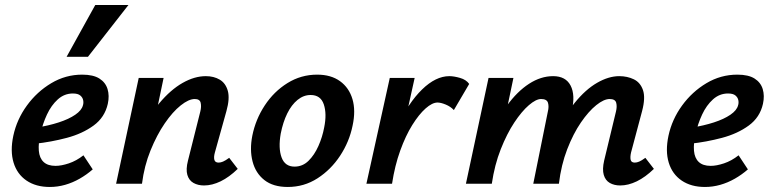

<svg xmlns="http://www.w3.org/2000/svg" viewBox="-20 -731 3067 764"><path d="M178 13Q123 13 85.5 -12.5Q48 -38 34 -84Q20 -130 33 -191Q47 -256 87 -311Q127 -366 184 -400Q241 -434 307 -434Q351 -434 375.5 -418.5Q400 -403 408 -376.5Q416 -350 409 -318Q397 -264 352.5 -231.5Q308 -199 246 -182.5Q184 -166 119 -159L124 -223Q174 -231 214 -244Q254 -257 279.5 -274.5Q305 -292 310 -312Q313 -321 311 -332Q309 -343 299.5 -351Q290 -359 270 -359Q236 -359 210 -335.5Q184 -312 167 -275.5Q150 -239 141 -199Q132 -160 134.5 -131Q137 -102 153.5 -86.5Q170 -71 201 -71Q224 -71 254 -81Q284 -91 312 -113L349 -57Q325 -36 297 -20Q269 -4 239 4.5Q209 13 178 13ZM245 -505 359 -711H491L330 -505Z M792 7Q768 7 750 -3Q732 -13 725.5 -35Q719 -57 728 -92L777 -287Q782 -307 778.5 -322Q775 -337 755 -337Q731 -337 699 -311.5Q667 -286 635.5 -240Q604 -194 579 -132.5Q554 -71 545 0H471Q495 -107 532 -187Q569 -267 614 -320.5Q659 -374 706.5 -401Q754 -428 799 -428Q831 -428 854.5 -414Q878 -400 886.5 -369.5Q895 -339 881 -289L835 -124Q830 -106 833 -95Q836 -84 850 -84Q858 -84 867.5 -88Q877 -92 892 -103L926 -59Q892 -26 858 -9.5Q824 7 792 7ZM442 0 532 -421H631L543 0Z M1125 13Q1067 13 1032 -14.5Q997 -42 985 -88.5Q973 -135 984 -191Q997 -256 1033.5 -311.5Q1070 -367 1124 -400.5Q1178 -434 1242 -434Q1297 -434 1333 -408Q1369 -382 1382.5 -336.5Q1396 -291 1383 -231Q1370 -167 1333.5 -111.5Q1297 -56 1243.5 -21.5Q1190 13 1125 13ZM1152 -68Q1184 -68 1207.5 -91Q1231 -114 1247 -150Q1263 -186 1270 -224Q1281 -278 1268.5 -315.5Q1256 -353 1216 -353Q1188 -353 1164 -333.5Q1140 -314 1123 -279.5Q1106 -245 1097 -199Q1087 -141 1100.5 -104.5Q1114 -68 1152 -68Z M1488 0Q1515 -130 1560 -226Q1605 -322 1659.5 -375Q1714 -428 1768 -428Q1786 -428 1810.5 -421Q1835 -414 1847 -397L1786 -293Q1773 -307 1753.5 -315Q1734 -323 1721 -323Q1700 -323 1673.5 -299.5Q1647 -276 1620.5 -233.5Q1594 -191 1572.5 -131.5Q1551 -72 1540 0ZM1438 0 1531 -421H1630L1537 0Z M2448 7Q2424 7 2406.5 -3Q2389 -13 2382.5 -35Q2376 -57 2384 -92L2431 -287Q2436 -307 2432 -322Q2428 -337 2406 -337Q2383 -337 2352.5 -312.5Q2322 -288 2291.5 -243.5Q2261 -199 2237 -137Q2213 -75 2204 0H2132Q2154 -108 2189 -188.5Q2224 -269 2267 -322Q2310 -375 2356 -401.5Q2402 -428 2444 -428Q2476 -428 2502 -415.5Q2528 -403 2538.5 -372.5Q2549 -342 2535 -289L2491 -124Q2487 -106 2489.5 -95Q2492 -84 2506 -84Q2514 -84 2523.5 -88Q2533 -92 2548 -103L2582 -59Q2548 -26 2514 -9.5Q2480 7 2448 7ZM1834 0 1924 -421H2023L1935 0ZM1872 0Q1892 -97 1924 -175.5Q1956 -254 1997 -310.5Q2038 -367 2085 -397.5Q2132 -428 2181 -428Q2231 -428 2250.5 -390.5Q2270 -353 2255 -289L2187 0H2102L2160 -287Q2165 -307 2160.5 -322Q2156 -337 2133 -337Q2113 -337 2084.5 -312.5Q2056 -288 2026.5 -243.5Q1997 -199 1972.5 -137Q1948 -75 1937 0Z M2785 13Q2730 13 2692.5 -12.5Q2655 -38 2641 -84Q2627 -130 2640 -191Q2654 -256 2694 -311Q2734 -366 2791 -400Q2848 -434 2914 -434Q2958 -434 2982.5 -418.5Q3007 -403 3015 -376.5Q3023 -350 3016 -318Q3004 -264 2959.5 -231.5Q2915 -199 2853 -182.5Q2791 -166 2726 -159L2731 -223Q2781 -231 2821 -244Q2861 -257 2886.5 -274.5Q2912 -292 2917 -312Q2920 -321 2918 -332Q2916 -343 2906.5 -351Q2897 -359 2877 -359Q2843 -359 2817 -335.5Q2791 -312 2774 -275.5Q2757 -239 2748 -199Q2739 -160 2741.5 -131Q2744 -102 2760.5 -86.5Q2777 -71 2808 -71Q2831 -71 2861 -81Q2891 -91 2919 -113L2956 -57Q2932 -36 2904 -20Q2876 -4 2846 4.5Q2816 13 2785 13Z"/></svg>

Font: Ysabeau Infant
Style: Bold Italic
Weight: 700
Italic angle: -12°
Designer: Christian Thalmann (Catharsis Fonts)
Version: Version 2.001;gftools[0.9.30]; featfreeze: ss01,ss02,lnum